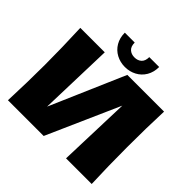

<svg xmlns="http://www.w3.org/2000/svg" viewBox="-220 -1142 1360 1360"><g transform="rotate(45 459.5 -462.0)"><path d="M287 -924H386Q386 -885 406.5 -866.5Q427 -848 459 -848Q491 -848 511.5 -866.5Q532 -885 532 -924H631Q631 -872 608 -833Q585 -794 545.5 -773Q506 -752 459 -752Q412 -752 372.5 -773Q333 -794 310 -833Q287 -872 287 -924ZM285 -725 268 -164 511 -725H879Q872 -556 872 -363Q872 -169 879 0H622L640 -546L398 0H40Q48 -194 48 -363Q48 -531 40 -725Z"/></g></svg>

Font: Dela Gothic One
Style: Regular
Weight: 400
Designer: aratakana
Foundry: aratakana
Version: Version 1.004